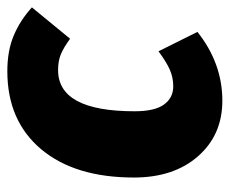

<svg xmlns="http://www.w3.org/2000/svg" viewBox="-110 -520 609 508"><g transform="rotate(90 194.0 -266.5)"><path d="M207 -550.8Q297.4 -550.8 353.8 -486.6Q410.2 -422.4 410.2 -316.9Q410.2 -160.2 335 -71Q259.8 18.1 128.9 18.1Q74.7 18.1 34.7 1.2Q-5.4 -15.6 -40 -46.9L43 -147.9Q66.4 -130.9 84 -123.5Q101.6 -116.2 126 -116.2Q234.9 -116.2 234.9 -318.8Q234.9 -372.1 217 -396.5Q199.2 -420.9 168.9 -420.9Q145 -420.9 124 -411.4Q103 -401.9 76.2 -381.8L24.9 -484.9Q107.9 -550.8 207 -550.8Z"/></g></svg>

Font: Fira Sans Compressed ExtraBold
Style: Italic
Weight: 800
Width: 3
Italic angle: -8°
Designer: Carrois Corporate & Edenspiekermann AG
Foundry: Carrois Corporate GbR & Edenspiekermann AG
Version: Version 4.203;PS 004.203;hotconv 1.0.88;makeotf.lib2.5.64775